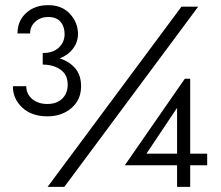

<svg xmlns="http://www.w3.org/2000/svg" viewBox="-20 -726 860 746"><path d="M164 -274Q103 -274 66.5 -308Q30 -342 30 -391H82Q82 -361 105 -341.5Q128 -322 164 -322Q200 -322 221.5 -342.5Q243 -363 243 -397Q243 -436 215 -455.5Q187 -475 146 -475V-520Q187 -520 209 -541.5Q231 -563 231 -593Q231 -623 215 -641.5Q199 -660 167 -660Q138 -660 117.5 -642Q97 -624 97 -596H48Q48 -645 81.5 -675.5Q115 -706 167 -706Q221 -706 252 -672Q283 -638 283 -594Q283 -563 264 -537.5Q245 -512 212 -499Q248 -488 271.5 -461.5Q295 -435 295 -391Q295 -338 257.5 -306Q220 -274 164 -274ZM685 -700H750L230 0H165ZM668 0V-84H465L698 -420H719V-129H785V-84H719V0ZM668 -307 549 -129H668Z"/></svg>

Font: Jost*
Style: Regular
Weight: 400
Version: Version 3.7